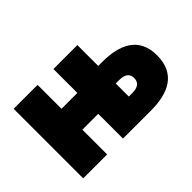

<svg xmlns="http://www.w3.org/2000/svg" viewBox="-88 -738 976 976"><g transform="rotate(-45 400.0 -250.0)"><path d="M58 0H230V-178H344V0H546C668 0 766 -42 766 -177C766 -308 668 -350 546 -350H516V-500H344V-328H230V-500H58ZM516 -130V-224H540C582 -224 602 -208 602 -178C602 -146 582 -130 540 -130Z"/></g></svg>

Font: Giro Sans Black
Style: Regular
Weight: 900
Designer: Paul D. Hunt
Foundry: Adobe Systems Incorporated
Version: Version 1.000;PS 1.0;hotconv 1.0.88;makeotf.lib2.5.647800